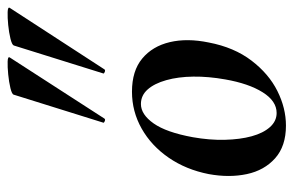

<svg xmlns="http://www.w3.org/2000/svg" viewBox="-156 -617 787 515"><g transform="rotate(-90 237.5 -359.5)"><path d="M158 14Q103 14 70.5 -15Q38 -44 28 -91Q18 -138 28 -193Q40 -254 72 -300.5Q104 -347 150 -373Q196 -399 249 -399Q305 -399 338 -371.5Q371 -344 382 -297.5Q393 -251 381 -193Q368 -125 332.5 -78.5Q297 -32 251 -9Q205 14 158 14ZM192 -11Q224 -11 247.5 -48.5Q271 -86 282 -149Q290 -194 289.5 -234.5Q289 -275 280 -307Q271 -339 255 -357Q239 -375 216 -375Q188 -375 164 -341Q140 -307 127 -236Q119 -191 120 -150Q121 -109 129.5 -78Q138 -47 154 -29Q170 -11 192 -11ZM177 -473Q175 -470 170 -472Q165 -474 166 -476L241 -716Q242 -721 258.5 -725Q275 -729 295.5 -731Q316 -733 330 -732.5Q344 -732 341 -727ZM309 -473Q307 -470 302 -472Q297 -474 298 -476L373 -716Q375 -721 391.5 -725Q408 -729 428 -731Q448 -733 462.5 -732.5Q477 -732 474 -727Z"/></g></svg>

Font: Cormorant Infant Light
Style: Italic
Weight: 300
Italic angle: -10°
Designer: Christian Thalmann (Catharsis Fonts)
Foundry: Catharsis Fonts
Version: Version 4.001